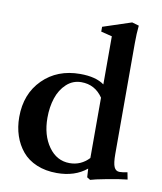

<svg xmlns="http://www.w3.org/2000/svg" viewBox="-83 -793 740 877"><g transform="rotate(10 287.0 -355.0)"><path d="M394.5 15.6 379.4 6.3 377 -33.7Q322.8 11.2 238.8 11.2Q186.5 11.2 145.3 -6.1Q104 -23.4 78.4 -54.2Q52.7 -85 39.3 -124.8Q25.9 -164.6 25.9 -211.4Q25.9 -318.8 93.3 -386Q160.6 -453.1 266.6 -453.1Q339.4 -453.1 378.4 -424.3V-647.5L327.1 -660.2V-682.6L459 -726.1L491.2 -716.8Q487.3 -679.2 487.3 -635.3V-121.1Q487.3 -78.1 495.1 -60.8Q502.9 -43.5 520.5 -43.5Q533.2 -43.5 556.6 -48.3L563 -15.6Q527.8 -12.2 469.7 -1.2Q411.6 9.8 394.5 15.6ZM288.6 -43.5Q341.3 -43.5 378.4 -83V-362.8Q341.8 -417 278.3 -417Q238.8 -417 209.7 -390.1Q180.7 -363.3 167 -321.8Q153.3 -280.3 153.3 -230.5Q153.3 -149.4 191.2 -96.4Q229 -43.5 288.6 -43.5Z"/></g></svg>

Font: Elstob 10pt SemiBold
Style: Regular
Weight: 600
Designer: Peter S. Baker
Version: Version 1.015